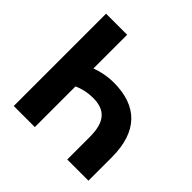

<svg xmlns="http://www.w3.org/2000/svg" viewBox="-181 -888 1057 1057"><g transform="rotate(45 348.0 -359.5)"><path d="M230.5 0V-316.4C263.2 -332 304.2 -340.8 342.8 -340.8C437.5 -340.8 482.9 -293.5 482.9 -175.3V0H647.9V-181.2C647.9 -382.8 547.9 -481 364.7 -481C314.5 -481 262.2 -469.2 230.5 -456.1V-718.8H66.4V0Z"/></g></svg>

Font: Winston ExtraBold
Style: Regular
Weight: 800
Designer: Vernon Adams, Kim Jin-seong, David Berlow, Cristiano Sobral
Foundry: The Winston Project Authors
Version: Version 3.004